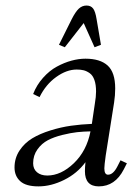

<svg xmlns="http://www.w3.org/2000/svg" viewBox="-20 -663 495 690"><path d="M32.2 -61Q32.2 -94.7 50 -121.8Q67.9 -148.9 95.7 -165.8Q123.5 -182.6 161.4 -194.3Q199.2 -206.1 235.6 -211.2Q272 -216.3 310.1 -217.8L320.8 -290Q325.2 -315.4 325.2 -334Q325.2 -358.9 319.3 -375.5Q313.5 -392.1 302.5 -399.9Q291.5 -407.7 280.8 -410.4Q270 -413.1 255.9 -413.1Q219.2 -413.1 181.9 -386.2Q144.5 -359.4 122.1 -314L99.1 -325.2Q111.8 -357.9 134.8 -383.5Q157.7 -409.2 184.3 -423.6Q210.9 -438 237.1 -445.1Q263.2 -452.1 287.1 -452.1Q339.8 -452.1 366.9 -427.5Q394 -402.8 394 -345.2Q394 -320.3 390.1 -294.9L359.9 -104Q355 -68.8 355 -58.1Q355 -35.2 368.2 -35.2Q386.7 -35.2 401.9 -64.9L413.1 -86.9L436 -76.2L424.8 -54.2Q393.6 6.8 335 6.8Q285.2 6.8 285.2 -47.9Q285.2 -60.5 287.1 -80.1Q257.3 -39.6 210.4 -16.4Q163.6 6.8 118.2 6.8Q72.8 6.8 52.5 -12Q32.2 -30.8 32.2 -61ZM99.1 -76.2Q99.1 -55.7 113 -43.9Q127 -32.2 149.9 -32.2Q199.2 -32.2 245.4 -76.4Q291.5 -120.6 305.2 -190.9Q279.8 -190.4 257.1 -188Q234.4 -185.5 203.9 -178Q173.3 -170.4 151.6 -158.9Q129.9 -147.5 114.5 -126Q99.1 -104.5 99.1 -76.2ZM191.9 -502 237.8 -594.2Q251.5 -621.1 263.4 -632.1Q275.4 -643.1 291 -643.1Q306.6 -643.1 314.7 -632.3Q322.8 -621.6 327.1 -594.2L342.8 -502L319.8 -493.2L280.8 -580.1L212.9 -493.2Z"/></svg>

Font: Dihjauti
Style: Italic
Weight: 400
Italic angle: -9°
Designer: T. Christopher White
Version: Version 3.0.0